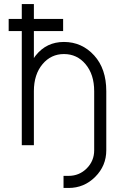

<svg xmlns="http://www.w3.org/2000/svg" viewBox="-20 -720 609 952"><path d="M23 -566H88V0H148V-268Q148 -351 191 -402Q233 -452 297 -452Q362 -452 404 -402Q447 -351 447 -268V0V25Q447 78 410 115Q373 152 320 152H295V212H320Q397 212 452 157Q507 102 507 25V0V-268Q507 -379 447 -445Q386 -512 297 -512Q211 -512 158 -446Q156 -443 153 -439.5Q150 -436 148 -432V-566H293V-626H148V-700H88V-626H23Z"/></svg>

Font: Unageo Variable
Style: Regular
Weight: 300
Designer: Richard Sepsi
Foundry: Richard Sepsi
Version: Version 2.200